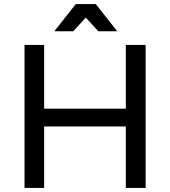

<svg xmlns="http://www.w3.org/2000/svg" viewBox="-20 -920 833 940"><path d="M100 -700H196V-388H596V-700H693V0H596V-301H196V0H100ZM554 -767H461L400 -834L339 -767H246L351 -900H449Z"/></svg>

Font: Montserrat arm2
Style: Regular
Weight: 400
Designer: Julieta Ulanovsky
Foundry: Julieta Ulanovsky
Version: Version 6.000